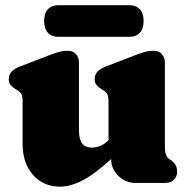

<svg xmlns="http://www.w3.org/2000/svg" viewBox="-20 -688 715 722"><path d="M65 -146V-305Q65 -327.5 59.5 -335.8Q54 -344 45 -349L38 -353Q27 -360 20 -368.5Q13 -377 13 -391Q13 -421.5 53 -437L159 -478Q184.5 -488 201 -492.5Q217.5 -497 236 -497Q255 -497 266 -484.2Q277 -471.5 277 -452V-197Q277 -133 324 -133Q339 -133 353.8 -138Q368.5 -143 384 -157L388 -161V-305Q388 -327.5 382.5 -335.8Q377 -344 368 -349L361 -353Q350 -360 343 -368.5Q336 -377 336 -391Q336 -421.5 376 -437L482 -478Q507.5 -488 524 -492.5Q540.5 -497 559 -497Q578 -497 589 -484.2Q600 -471.5 600 -452V-142Q600 -116.5 603.8 -107Q607.5 -97.5 614 -92L621 -87Q633 -79 639.5 -68.5Q646 -58 646 -43Q646 -23 633.5 -11.5Q621 0 599 0H489Q453 0 425.5 -26.2Q398 -52.5 398 -90Q336.5 -33.5 290.8 -9.8Q245 14 206 14Q143 14 104 -30.5Q65 -75 65 -146ZM146 -608.5Q146 -638 160.2 -653.2Q174.5 -668.5 199 -668.5H467Q491.5 -668.5 505.8 -653.2Q520 -638 520 -609Q520 -580 505.8 -564.8Q491.5 -549.5 467 -549.5H199Q174.5 -549.5 160.2 -564.8Q146 -580 146 -608.5Z"/></svg>

Font: Fraunces 9pt S100 Black
Style: Regular
Weight: 900
Version: Version 1.000; ttfautohint (v1.8.3)